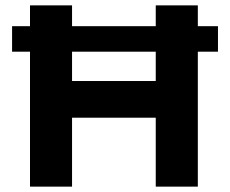

<svg xmlns="http://www.w3.org/2000/svg" viewBox="-20 -695 857 715"><path d="M91.7 0V-502.5H25V-597.5H91.7V-675H248.3V-597.5H560V-675H716.7V-597.5H791.7V-502.5H716.7V0H560V-256.7H248.3V0ZM248.3 -393.3H560V-502.5H248.3Z"/></svg>

Font: Funnel Display ExtraBold
Style: Regular
Weight: 800
Designer: NORD ID, Kristian Moeller
Foundry: Dicotype
Version: Version 1.000